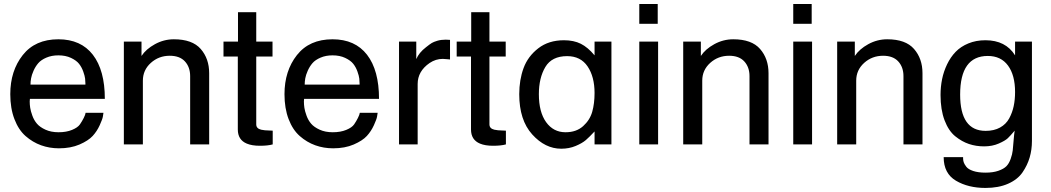

<svg xmlns="http://www.w3.org/2000/svg" viewBox="-20 -719 5235 956"><path d="M131.8 -297.9H405.3Q405.3 -299.8 405.3 -302.7Q405.3 -314.5 403.8 -327.6Q402.3 -340.8 394.5 -362.8Q386.7 -384.8 373.5 -401.4Q360.4 -418 333.5 -430.7Q306.6 -443.4 270.5 -443.4Q237.3 -443.4 210.9 -432.1Q184.6 -420.9 170.4 -404.3Q156.2 -387.7 147 -366.7Q137.7 -345.7 134.8 -329.1Q131.8 -312.5 131.8 -297.9ZM406.2 -157.2H495.1Q494.1 -150.4 492.2 -138.2Q490.2 -126 476.6 -95.7Q462.9 -65.4 441.4 -42Q419.9 -18.6 376 0.5Q332 19.5 273.4 19.5Q226.6 19.5 184.6 4.4Q142.6 -10.7 107.4 -41.5Q72.3 -72.3 51.8 -126Q31.2 -179.7 31.2 -250Q31.2 -366.2 93.3 -444.8Q155.3 -523.4 270.5 -523.4Q382.8 -523.4 442.4 -446.3Q502 -369.1 502 -226.6H128.9Q127.9 -221.7 127.9 -213.9Q127.9 -198.2 130.4 -182.1Q132.8 -166 141.1 -143.1Q149.4 -120.1 164.1 -103Q178.7 -85.9 206.5 -73.2Q234.4 -60.5 271.5 -60.5Q310.5 -60.5 338.9 -72.3Q367.2 -84 377.9 -99.6Q388.7 -115.2 397 -131.8Q405.3 -148.4 406.2 -157.2Z M1021.5 0H926.8V-339.8Q926.8 -384.8 900.9 -413.1Q875 -441.4 825.2 -441.4Q770.5 -441.4 731 -405.8Q691.4 -370.1 691.4 -317.4V0H596.7V-511.7H684.6V-440.4Q707 -474.6 751.5 -499Q795.9 -523.4 845.7 -523.4Q937.5 -523.4 979.5 -475.1Q1021.5 -426.8 1021.5 -354.5Z M1337.9 -68.4V0Q1313.5 6.8 1274.4 6.8Q1234.4 6.8 1209 -3.9Q1164.1 -22.5 1164.1 -74.2V-437.5H1092.8V-511.7H1165V-658.2H1255.9V-511.7H1336.9V-437.5H1255.9V-99.6Q1255.9 -79.1 1280.3 -73.2Q1290 -71.3 1298.8 -70.3Q1307.6 -69.3 1318.8 -69.3Q1330.1 -69.3 1337.9 -68.4Z M1497.1 -297.9H1770.5Q1770.5 -299.8 1770.5 -302.7Q1770.5 -314.5 1769 -327.6Q1767.6 -340.8 1759.8 -362.8Q1752 -384.8 1738.8 -401.4Q1725.6 -418 1698.7 -430.7Q1671.9 -443.4 1635.7 -443.4Q1602.5 -443.4 1576.2 -432.1Q1549.8 -420.9 1535.6 -404.3Q1521.5 -387.7 1512.2 -366.7Q1502.9 -345.7 1500 -329.1Q1497.1 -312.5 1497.1 -297.9ZM1771.5 -157.2H1860.4Q1859.4 -150.4 1857.4 -138.2Q1855.5 -126 1841.8 -95.7Q1828.1 -65.4 1806.6 -42Q1785.2 -18.6 1741.2 0.5Q1697.3 19.5 1638.7 19.5Q1591.8 19.5 1549.8 4.4Q1507.8 -10.7 1472.7 -41.5Q1437.5 -72.3 1417 -126Q1396.5 -179.7 1396.5 -250Q1396.5 -366.2 1458.5 -444.8Q1520.5 -523.4 1635.7 -523.4Q1748 -523.4 1807.6 -446.3Q1867.2 -369.1 1867.2 -226.6H1494.1Q1493.2 -221.7 1493.2 -213.9Q1493.2 -198.2 1495.6 -182.1Q1498 -166 1506.3 -143.1Q1514.6 -120.1 1529.3 -103Q1543.9 -85.9 1571.8 -73.2Q1599.6 -60.5 1636.7 -60.5Q1675.8 -60.5 1704.1 -72.3Q1732.4 -84 1743.2 -99.6Q1753.9 -115.2 1762.2 -131.8Q1770.5 -148.4 1771.5 -157.2Z M2059.6 0H1966.8V-511.7H2052.7V-424.8Q2066.4 -457 2100.6 -483.4Q2120.1 -499 2129.9 -504.9Q2139.6 -510.7 2157.7 -516.1Q2175.8 -521.5 2199.2 -521.5Q2209 -521.5 2220.7 -520.5V-422.9Q2217.8 -422.9 2206.1 -424.3Q2194.3 -425.8 2184.6 -425.8Q2149.4 -425.8 2119.1 -405.3Q2059.6 -364.3 2059.6 -300.8Z M2499 -68.4V0Q2474.6 6.8 2435.5 6.8Q2395.5 6.8 2370.1 -3.9Q2325.2 -22.5 2325.2 -74.2V-437.5H2253.9V-511.7H2326.2V-658.2H2417V-511.7H2498V-437.5H2417V-99.6Q2417 -79.1 2441.4 -73.2Q2451.2 -71.3 2460 -70.3Q2468.8 -69.3 2480 -69.3Q2491.2 -69.3 2499 -68.4Z M2795.9 -60.5Q2849.6 -60.5 2883.3 -90.8Q2917 -121.1 2928.7 -162.1Q2940.4 -203.1 2940.4 -255.9Q2940.4 -336.9 2905.8 -388.2Q2871.1 -439.5 2803.7 -439.5Q2727.5 -439.5 2695.3 -385.3Q2663.1 -331.1 2663.1 -250Q2663.1 -161.1 2699.2 -110.8Q2735.4 -60.5 2795.9 -60.5ZM3024.4 0H2940.4V-64.5Q2915 -37.1 2897 -21.5Q2878.9 -5.9 2846.2 7.8Q2813.5 21.5 2774.4 21.5Q2694.3 21.5 2629.9 -49.8Q2565.4 -121.1 2565.4 -250Q2565.4 -321.3 2586.9 -379.9Q2608.4 -438.5 2660.2 -478.5Q2711.9 -518.6 2788.1 -518.6Q2836.9 -518.6 2872.1 -501Q2907.2 -483.4 2940.4 -443.4V-511.7H3024.4Z M3254.9 -600.6H3163.1V-699.2H3254.9ZM3256.8 0H3163.1V-511.7H3256.8Z M3806.6 0H3711.9V-339.8Q3711.9 -384.8 3686 -413.1Q3660.2 -441.4 3610.4 -441.4Q3555.7 -441.4 3516.1 -405.8Q3476.6 -370.1 3476.6 -317.4V0H3381.8V-511.7H3469.7V-440.4Q3492.2 -474.6 3536.6 -499Q3581.1 -523.4 3630.9 -523.4Q3722.7 -523.4 3764.6 -475.1Q3806.6 -426.8 3806.6 -354.5Z M4021.5 -600.6H3929.7V-699.2H4021.5ZM4023.4 0H3929.7V-511.7H4023.4Z M4573.2 0H4478.5V-339.8Q4478.5 -384.8 4452.6 -413.1Q4426.8 -441.4 4377 -441.4Q4322.3 -441.4 4282.7 -405.8Q4243.2 -370.1 4243.2 -317.4V0H4148.4V-511.7H4236.3V-440.4Q4258.8 -474.6 4303.2 -499Q4347.7 -523.4 4397.5 -523.4Q4489.3 -523.4 4531.2 -475.1Q4573.2 -426.8 4573.2 -354.5Z M4887.7 -67.4Q4929.7 -67.4 4959.5 -84Q4989.3 -100.6 5004.9 -129.4Q5020.5 -158.2 5027.3 -190.4Q5034.2 -222.7 5034.2 -260.7Q5034.2 -344.7 4999 -392.6Q4963.9 -440.4 4898.4 -440.4Q4760.7 -440.4 4760.7 -248Q4760.7 -67.4 4887.7 -67.4ZM4678.7 63.5H4775.4Q4775.4 63.5 4775.4 65.4Q4775.4 67.4 4775.4 69.3Q4775.4 79.1 4778.3 88.4Q4781.2 97.7 4791 110.8Q4800.8 124 4825.7 132.3Q4850.6 140.6 4886.7 140.6Q4924.8 140.6 4951.2 131.3Q4977.5 122.1 4990.7 108.9Q5003.9 95.7 5012.2 72.3Q5020.5 48.8 5022.5 30.3Q5024.4 11.7 5026.9 -19Q5029.3 -49.8 5032.2 -68.4Q5010.7 -43 4998 -30.8Q4985.4 -18.6 4953.1 -4.4Q4920.9 9.8 4879.9 9.8Q4839.8 9.8 4804.7 -2Q4769.5 -13.7 4736.3 -40.5Q4703.1 -67.4 4683.1 -120.1Q4663.1 -172.9 4663.1 -246.1Q4663.1 -287.1 4670.9 -325.2Q4678.7 -363.3 4695.8 -398.9Q4712.9 -434.6 4738.3 -460.9Q4763.7 -487.3 4801.8 -502.9Q4839.8 -518.6 4886.7 -518.6Q4987.3 -518.6 5034.2 -443.4V-511.7H5118.2V-17.6Q5118.2 26.4 5106.9 64.9Q5095.7 103.5 5071.3 139.2Q5046.9 174.8 4999.5 195.8Q4952.1 216.8 4886.7 216.8Q4800.8 216.8 4739.7 180.7Q4678.7 144.5 4678.7 63.5Z"/></svg>

Font: Druckschrift BY WOK
Style: Medium
Weight: 400
Version: Version 001.000